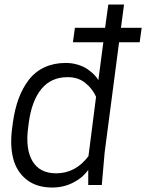

<svg xmlns="http://www.w3.org/2000/svg" viewBox="-20 -820 648 851"><path d="M599.1 -632.8H507.8L443.8 -144L431.2 0H371.1V-66.9Q345.7 -31.2 303.2 -10Q260.7 11.2 211.9 11.2Q141.6 11.2 97.2 -24.4Q52.7 -60.1 38.1 -118.9Q23.4 -177.7 34.2 -254.9L37.1 -276.9Q45.4 -336.4 62.7 -383.3Q80.1 -430.2 107.9 -466.3Q135.7 -502.4 177.2 -521.7Q218.8 -541 271 -541Q299.8 -541 325.2 -533.2Q350.6 -525.4 368.2 -513.2Q385.7 -501 397.5 -488.8Q409.2 -476.6 416 -464.8L438 -632.8H303.2L312 -696.8H445.8L460 -799.8H529.8L516.1 -696.8H607.9ZM279.8 -478Q206.5 -478 163.8 -426Q121.1 -374 107.9 -278.8L105 -256.8Q91.8 -160.2 123.8 -106Q155.8 -51.8 229 -51.8Q314.9 -51.8 372.1 -127.9L405.8 -391.1Q390.1 -426.3 358.6 -452.1Q327.1 -478 279.8 -478Z"/></svg>

Font: Cooper Hewitt
Style: Book Italic
Weight: 706
Designer: Village Type and Design LLC
Foundry: Cooper Hewitt Smithsonian Design Museum
Version: 1.000